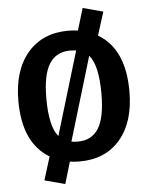

<svg xmlns="http://www.w3.org/2000/svg" viewBox="-62 -876 815 1059"><g transform="rotate(-5 345.5 -346.5)"><path d="M507 -667Q653 -581 653 -346Q653 -176 571 -80Q489 16 346 16Q315 16 292 12L256 133L143 103L183 -26Q38 -113 38 -346Q38 -515 120.5 -611.5Q203 -708 346 -708Q376 -708 399 -704L436 -826L548 -796ZM346 -598Q270 -598 231.5 -538Q193 -478 193 -346Q193 -191 241 -134L380 -596Q358 -598 346 -598ZM346 -94Q422 -94 460 -153.5Q498 -213 498 -346Q498 -505 449 -560L310 -97Q328 -94 346 -94Z"/></g></svg>

Font: Fira Sans SemiBold
Style: Regular
Weight: 600
Designer: bBox Type GmbH & Carrois Corporate GbR & Edenspiekermann AG
Foundry: bBox Type GmbH & Carrois Corporate GbR & Edenspiekermann AG
Version: Version 4.301;PS 004.301;hotconv 1.0.88;makeotf.lib2.5.64775